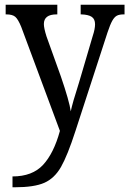

<svg xmlns="http://www.w3.org/2000/svg" viewBox="-20 -556 548 814"><path d="M33 192Q117 192 162.5 143Q208 94 234 -1L70 -442Q57 -474 45 -484.5Q33 -495 7 -495H4V-536H223V-495H220Q166 -495 166 -454Q166 -437 177 -402L238 -232Q274 -127 280 -84Q287 -119 315 -206L373 -403Q383 -433 383 -453Q383 -475 369 -484.5Q355 -494 325 -495H322V-536H508V-495H505Q486 -495 475.5 -489.5Q465 -484 456 -468Q447 -452 436 -419L300 -1Q266 104 238.5 152Q211 200 168 219Q125 238 42 238H33Z"/></svg>

Font: Noto Serif Narrow
Style: Regular
Weight: 400
Width: 4
Designer: Monotype Design Team
Foundry: Monotype Imaging Inc.
Version: Version 1.001